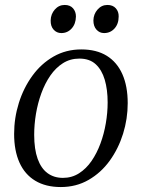

<svg xmlns="http://www.w3.org/2000/svg" viewBox="-20 -745 572 775"><path d="M308 -545.5Q369.5 -545.5 411 -519.8Q452.5 -494 474 -445.5Q495.5 -397 495.5 -328.5Q495.5 -265.5 476.8 -205.2Q458 -145 422.8 -96.2Q387.5 -47.5 337.5 -18.8Q287.5 10 225.5 10Q164.5 10 122.2 -15.5Q80 -41 58.5 -89Q37 -137 37 -204.5Q37 -268.5 56 -329.2Q75 -390 110.5 -439Q146 -488 196.2 -516.8Q246.5 -545.5 308 -545.5ZM300.5 -508.5Q263.5 -508.5 234.2 -490Q205 -471.5 183.2 -440Q161.5 -408.5 147 -368.8Q132.5 -329 125.2 -285.8Q118 -242.5 118 -201Q118 -142.5 132 -103.8Q146 -65 172 -46Q198 -27 234 -27Q270 -27 299 -45.5Q328 -64 349.5 -95.2Q371 -126.5 385.5 -165.8Q400 -205 407.2 -247.8Q414.5 -290.5 414.5 -331.5Q414.5 -383.5 402.8 -423.2Q391 -463 366.2 -485.8Q341.5 -508.5 300.5 -508.5ZM227.5 -611.5Q209 -611.5 196.5 -625.2Q184 -639 184.5 -662.5Q185 -688 201.2 -706.5Q217.5 -725 241 -725Q263 -725 274.8 -711.5Q286.5 -698 286.5 -678.5Q286 -648.5 269.2 -630Q252.5 -611.5 227.5 -611.5ZM400 -611.5Q382 -611.5 369.5 -625.2Q357 -639 357 -662.5Q357.5 -688 373.8 -706.5Q390 -725 413.5 -725Q435.5 -725 447.5 -711.5Q459.5 -698 459 -678.5Q459 -648.5 442.2 -630Q425.5 -611.5 400 -611.5Z"/></svg>

Font: Merriweather 72pt Light
Style: Italic
Weight: 300
Italic angle: -7.8°
Version: Version 2.101